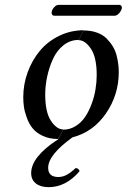

<svg xmlns="http://www.w3.org/2000/svg" viewBox="-20 -565 524 794"><path d="M241.2 -29.8 220.2 9.8Q184.1 9.8 156.7 -3.2Q129.4 -16.1 114.5 -34.9Q99.6 -53.7 90.6 -78.9Q81.5 -104 78.9 -123.5Q76.2 -143.1 76.2 -163.1Q76.2 -216.3 94.5 -266.4Q112.8 -316.4 145 -355Q177.2 -393.6 224.6 -416.7Q272 -439.9 326.2 -439.9L305.2 -399.9Q270.5 -399.9 242.9 -378.2Q215.3 -356.4 199.5 -322Q183.6 -287.6 175.3 -249.3Q167 -210.9 167 -173.8Q167 -101.1 190.7 -65.4Q214.4 -29.8 241.2 -29.8ZM309.1 143.1Q252.4 209 181.2 209Q147.9 209 128.4 193.6Q108.9 178.2 108.9 150.9Q108.9 83.5 220.2 11.2L241.2 -28.8Q269 -28.8 292.7 -43.5Q316.4 -58.1 332 -81.5Q347.7 -105 358.9 -135.3Q370.1 -165.5 375 -195.8Q379.9 -226.1 379.9 -254.9Q379.9 -327.6 356 -363.3Q332 -398.9 305.2 -398.9L326.2 -439Q356.4 -439 380.9 -430.2Q405.3 -421.4 420.4 -406.2Q435.5 -391.1 446.3 -373.5Q457 -356 462.2 -335.4Q467.3 -314.9 469.2 -298.8Q471.2 -282.7 471.2 -267.1Q471.2 -172.9 418.2 -95.9Q365.2 -19 279.8 2.9Q179.2 75.2 179.2 128.9Q179.2 167 221.2 167Q238.8 167 255.1 158.4Q271.5 149.9 293 129.9Q306.2 131.3 309.1 143.1ZM454.1 -500H205.1Q198.2 -500 195.3 -504.9Q192.4 -509.8 193.8 -516.1Q195.3 -525.9 204.3 -535.4Q213.4 -544.9 222.2 -544.9H472.2Q479 -544.9 481.9 -540.5Q484.9 -536.1 483.9 -530.8Q481.4 -520 472.4 -510Q463.4 -500 454.1 -500Z"/></svg>

Font: Common Serif News
Style: Italic
Weight: 450
Italic angle: -12°
Designer: Philipp H. Poll, Khaled Hosny
Foundry: Stefan Peev, Context Ltd.
Version: Version 1.026